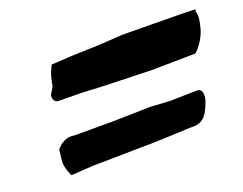

<svg xmlns="http://www.w3.org/2000/svg" viewBox="-68 -647 757 599"><g transform="rotate(-20 310.5 -347.5)"><path d="M71 -255C70 -241 67 -227 67 -213C68 -194 75 -181 79 -169H88L149 -173L333 -176H351L407 -178L477 -181H489C528 -181 539 -211 550 -238C557 -254 559 -280 541 -283H540L448 -281L430 -282L382 -285L349 -284L259 -282H132L119 -283C99 -283 80 -269 71 -256ZM105 -423C103 -412 109 -401 120 -400H121L204 -399L258 -396L427 -391L573 -393C589 -407 608 -434 615 -462C620 -482 624 -498 619 -514L620 -523L573 -524L380 -526L300 -521L209 -518L140 -514C133 -500 126 -486 123 -467C121 -463 121 -457 120 -452C118 -443 107 -432 105 -423Z"/></g></svg>

Font: Vapor
Style: SbdObl
Weight: 600
Foundry: Cannot Into Space Fonts
Version: Version 0.179